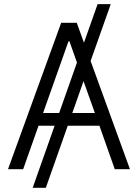

<svg xmlns="http://www.w3.org/2000/svg" viewBox="-20 -817 666 927"><path d="M417.5 -522.5 607.4 0H534.2L460 -210H307.1L201.2 89.8H137.7L243.7 -210H166L91.8 0H18.6L275.4 -707H350.6L385.3 -610.8L451.2 -796.9H514.6ZM265.6 -271.5 351.6 -515.1 315.4 -617.2H310.5L188 -271.5ZM438 -271.5 383.3 -425.3 329.1 -271.5Z"/></svg>

Font: Pretendard JP Light
Style: Regular
Weight: 300
Designer: Base glyphs from Inter by Rasmus Andersson; Hangeul glyphs from Noto Sans CJK(Source Han Sans) by Jang Soo-young and Kan
Foundry: Kil Hyung-jin
Version: Version 1.309